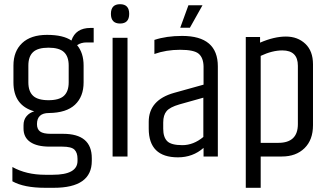

<svg xmlns="http://www.w3.org/2000/svg" viewBox="-20 -745 1568 914"><path d="M426 -543H392Q366 -543 347 -530Q378 -493 378 -433V-353Q378 -285 337 -246.5Q296 -208 213 -207Q156 -207 156 -154Q156 -130 171 -119Q186 -108 221 -108H280Q417 -108 417 8V21Q417 149 236 149H195Q94 149 39 118V50Q105 87 195 87H231Q349 87 349 21V11Q349 -18 334.5 -32.5Q320 -47 276 -47H216Q156 -47 124 -69Q92 -91 92 -133V-149Q92 -175 106.5 -192Q121 -209 143 -215Q44 -243 44 -353V-433Q44 -501 85.5 -540Q127 -579 204 -579Q281 -579 320 -552Q340 -612 411 -612H426ZM307 -353V-433Q307 -476 284.5 -497Q262 -518 211 -518Q160 -518 137.5 -497Q115 -476 115 -433V-353Q115 -310 137.5 -289Q160 -268 211 -268Q262 -268 284.5 -289Q307 -310 307 -353Z M551.5 -633Q508 -633 508 -679Q508 -725 551.5 -725Q595 -725 595 -679Q595 -633 551.5 -633ZM516 -565H587V0H516Z M877 -720H944L884 -613H838ZM757 -162V-132Q757 -92 776 -73Q795 -54 848 -54Q901 -54 948 -93V-280L834 -248Q789 -235 773 -216Q757 -197 757 -162ZM847 -574Q1017 -574 1017 -429V0H949V-41Q898 4 827 4Q688 4 688 -133V-165Q688 -269 809 -303L949 -342V-429Q948 -470 926 -489Q904 -508 837.5 -508Q771 -508 715 -488V-555Q772 -574 847 -574Z M1398 -432Q1398 -505 1324 -505Q1276 -505 1221 -479V-65H1305Q1398 -65 1398 -154ZM1218 -542Q1285 -571 1341 -571Q1397 -571 1433.5 -536.5Q1470 -502 1470 -439V-149Q1470 -79 1429.5 -39.5Q1389 0 1322 0H1221V149H1150V-569H1218Z"/></svg>

Font: Khand
Style: Regular
Weight: 400
Designer: Devanagari: Sanchit Sawaria, Jyotish Sonowal; Latin: Satya Rajpurohit
Foundry: Indian Type Foundry
Version: Version 1.101;PS 1.0;hotconv 1.0.78;makeotf.lib2.5.61930; tt